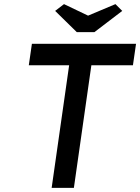

<svg xmlns="http://www.w3.org/2000/svg" viewBox="-20 -913 681 933"><path d="M231 0 316 -596H120L135 -700H641L626 -596H424L339 0ZM353 -757 248 -860 291 -893 408 -837 541 -893 574 -860 439 -757Z"/></svg>

Font: Lexend
Style: Italic
Weight: 400
Italic angle: -8.13011°
Designer: Bonnie Shaver-Troup, Thomas Jockin
Foundry: Lexend
Version: Version 1.007